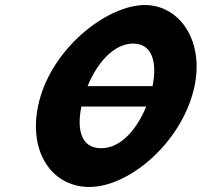

<svg xmlns="http://www.w3.org/2000/svg" viewBox="-20 -749 806 767"><path d="M589.4 -405H329.9C366.7 -495 433.3 -575 511.9 -575C591 -575 607.8 -495 589.4 -405ZM305.1 -323.4H564.1C527.7 -234.8 464.3 -156.8 384 -156.8C301.6 -156.8 286.9 -234.8 305.1 -323.4ZM142.6 -365.9C80 -161.1 177.6 -2.1 336.7 -2.1C487.7 -2.1 684.5 -161.1 747.1 -365.9C809.7 -570.8 703.8 -728.9 558.9 -728.9C414.2 -728.9 205.3 -570.8 142.6 -365.9Z"/></svg>

Font: Hussar
Style: BdSuprConOblThree
Weight: 700
Foundry: Cannot Into Space Fonts
Version: Version 2.00